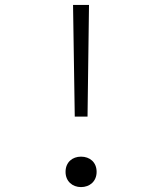

<svg xmlns="http://www.w3.org/2000/svg" viewBox="-20 -750 660 782"><path d="M336.5 -275 342.5 -730H277.5L284.5 -275ZM310 12C345.5 12 373.5 -11.5 373.5 -50C373.5 -89.5 345.5 -112 310 -112C275 -112 247 -89.5 247 -50C247 -11.5 275 12 310 12Z"/></svg>

Font: Monaspace Neon ExtraLight
Style: Regular
Weight: 200
Designer: Riley Cran & the Lettermatic Team
Foundry: Lettermatic
Version: Version 1.200 (Monaspace Neon)